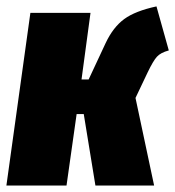

<svg xmlns="http://www.w3.org/2000/svg" viewBox="-32 -574 542 594"><path d="M452.1 -554.2 490.2 -418Q464.8 -411.1 453.4 -398.4Q441.9 -385.7 424.8 -350.1L387.2 -271L444.8 0H263.2L227.1 -221.2H205.1L173.8 0H-12.2L62 -534.2H248L220.2 -328.1H242.2L294.9 -440.9Q317.9 -489.7 352.1 -514.9Q386.2 -540 452.1 -554.2Z"/></svg>

Font: Fira Sans Compressed Heavy
Style: Italic
Weight: 900
Width: 3
Italic angle: -8°
Designer: Carrois Corporate & Edenspiekermann AG
Foundry: Carrois Corporate GbR & Edenspiekermann AG
Version: Version 4.203;PS 004.203;hotconv 1.0.88;makeotf.lib2.5.64775